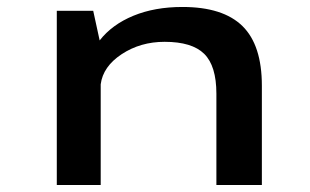

<svg xmlns="http://www.w3.org/2000/svg" viewBox="-20 -531 890 551"><path d="M143 0V-500H247.5L266 -415Q301.5 -460.5 362.8 -485.8Q424 -511 503.5 -511Q620 -511 675.8 -456.2Q731.5 -401.5 731.5 -285V0H601V-262Q601 -342 566 -376.5Q531 -411 452.5 -411Q383 -411 329.2 -375.5Q275.5 -340 269 -289V0Z"/></svg>

Font: League Mono Wide Medium
Style: Regular
Weight: 500
Width: 8
Designer: Tyler Finck
Foundry: The League of Moveable Type / Tyler Finck
Version: Version 2.210